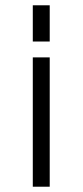

<svg xmlns="http://www.w3.org/2000/svg" viewBox="-20 -546 313 726"><path d="M168 -329V160H104V-329ZM168 -526V-389H104V-526Z"/></svg>

Font: AXENEO7
Style: Regular
Weight: 400
Designer: Hector Gatti, Simon Guibord
Foundry: Omnibus-Type, Jean-Christophe Thérien
Version: Version 1.000